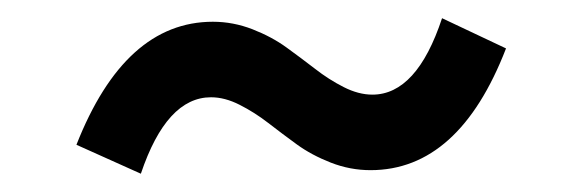

<svg xmlns="http://www.w3.org/2000/svg" viewBox="-20 -436 640 211"><path d="M134.8 -245.1 64 -276.9Q117.2 -412.1 213.9 -412.1Q236.3 -412.1 257.6 -403.8Q278.8 -395.5 294.9 -383.8Q311 -372.1 326.2 -360.4Q341.3 -348.6 357.7 -340.3Q374 -332 389.2 -332Q438 -332 465.8 -416L536.1 -382.8Q484.4 -249 387.2 -249Q364.7 -249 343.5 -257.3Q322.3 -265.6 306.2 -277.3Q290 -289.1 274.9 -300.8Q259.8 -312.5 243.4 -320.8Q227.1 -329.1 211.9 -329.1Q163.1 -329.1 134.8 -245.1Z"/></svg>

Font: Office Code Pro Medium
Style: Regular
Weight: 500
Designer: Nathan Rutzky & Paul D. Hunt
Foundry: Adobe Systems Incorporated
Version: Version 1.004;PS 001.004;hotconv 1.0.70;makeotf.lib2.5.58329